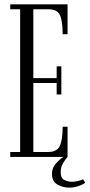

<svg xmlns="http://www.w3.org/2000/svg" viewBox="-20 -720 411 881"><path d="M27 0V-22.5H72.5V-677.5H27V-700H290V-563H267.5Q267.5 -624 255 -650.8Q242.5 -677.5 202 -677.5H133V-361.5H240V-415.5H261.5V-286.5H240V-339H133V-22.5H200.5Q241 -22.5 254.2 -50Q267.5 -77.5 267.5 -138.5H290V0Q280 10.5 269.2 28.8Q258.5 47 258.5 70.5Q258.5 97 274.8 105.5Q291 114 309.5 114Q321.5 114 336.5 110.8Q351.5 107.5 361 102.5L371 118.5Q359.5 127.5 339.2 134.2Q319 141 296.5 141Q269.5 141 244 127Q218.5 113 218.5 78Q218.5 50 235.8 30.8Q253 11.5 270.5 0Z"/></svg>

Font: Imbue 50pt Light
Style: Regular
Weight: 300
Designer: Tyler Finck
Foundry: Etcetera Type Company
Version: Version 1.102; ttfautohint (v1.8.3)